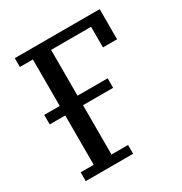

<svg xmlns="http://www.w3.org/2000/svg" viewBox="-164 -821 896 944"><g transform="rotate(-30 284.5 -349.0)"><path d="M52 -50H126V-330H38V-384H126V-648H52V-698H534V-527H454V-644H227V-384H398V-330H227V-50H321V0H52Z"/></g></svg>

Font: IBM Plex Serif Text
Style: Regular
Weight: 450
Designer: Mike Abbink, Paul van der Laan, Pieter van Rosmalen
Foundry: Bold Monday
Version: Version 3.001